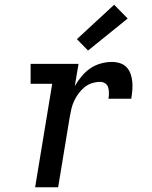

<svg xmlns="http://www.w3.org/2000/svg" viewBox="-20 -789 640 809"><path d="M128 0 200 -436H109V-520H311L295 -426Q307 -447 323.5 -467Q340 -487 360.5 -501Q381 -515 405 -521.5Q429 -528 452 -528Q470 -528 486.5 -522.5Q503 -517 514 -505Q525 -493 530.5 -477Q536 -461 537.5 -443.5Q539 -426 537.5 -408.5Q536 -391 533 -373H437Q439 -385 439 -397Q439 -409 436 -420Q433 -431 423.5 -437.5Q414 -444 402 -444Q385 -444 367.5 -438.5Q350 -433 336 -421.5Q322 -410 311 -395Q300 -380 292.5 -364Q285 -348 281 -331Q277 -314 274 -297L225 0ZM351 -576 304 -624 461 -769 518 -711Z"/></svg>

Font: Iosevka Etoile Medium
Style: Italic
Weight: 500
Italic angle: -9°
Designer: Belleve Invis
Foundry: Belleve Invis
Version: Version 22.1.2; ttfautohint (v1.8.4)